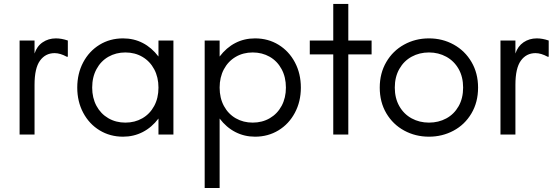

<svg xmlns="http://www.w3.org/2000/svg" viewBox="-20 -677 2790 966"><path d="M78.6 -473.1H153.8V-407.7Q165.5 -444.3 194.6 -464.1Q223.6 -483.9 261.2 -483.9Q289.6 -483.9 321.3 -473.1V-391.6H315.9Q282.7 -409.7 254.9 -409.7Q208.5 -409.7 181.2 -371.8Q153.8 -334 153.8 -250.5V0H78.6Z M368.7 -236.3Q368.7 -306.6 398.4 -363Q428.2 -419.4 480.7 -451.7Q533.2 -483.9 599.1 -483.9Q653.3 -483.9 698.2 -460.7Q743.2 -437.5 777.3 -392.6V-473.1H852.5V0H777.3V-80.6Q743.7 -36.1 698.2 -12.7Q652.8 10.7 599.1 10.7Q533.7 10.7 481.2 -21.2Q428.7 -53.2 398.7 -109.6Q368.7 -166 368.7 -236.3ZM610.8 -60.1Q658.2 -60.1 696 -81.8Q733.9 -103.5 755.6 -143.6Q777.3 -183.6 777.3 -236.3Q777.3 -288.1 755.9 -328.4Q734.4 -368.7 696.5 -390.9Q658.7 -413.1 610.8 -413.1Q563.5 -413.1 525.4 -391.4Q487.3 -369.6 465.6 -329.3Q443.8 -289.1 443.8 -236.3Q443.8 -184.6 465.3 -144.5Q486.8 -104.5 524.9 -82.3Q563 -60.1 610.8 -60.1Z M1009.8 -473.1H1085V-392.6Q1119.1 -437.5 1164.1 -460.7Q1209 -483.9 1263.2 -483.9Q1329.1 -483.9 1381.6 -451.7Q1434.1 -419.4 1463.9 -363Q1493.7 -306.6 1493.7 -236.3Q1493.7 -166 1463.6 -109.6Q1433.6 -53.2 1381.1 -21.2Q1328.6 10.7 1263.2 10.7Q1209.5 10.7 1164.1 -12.7Q1118.7 -36.1 1085 -80.6V269H1009.8ZM1251.5 -60.1Q1299.3 -60.1 1337.4 -82.3Q1375.5 -104.5 1397 -144.5Q1418.5 -184.6 1418.5 -236.3Q1418.5 -289.1 1396.7 -329.3Q1375 -369.6 1336.9 -391.4Q1298.8 -413.1 1251.5 -413.1Q1203.6 -413.1 1165.8 -390.9Q1127.9 -368.7 1106.4 -328.4Q1085 -288.1 1085 -236.3Q1085 -183.6 1106.7 -143.6Q1128.4 -103.5 1166.3 -81.8Q1204.1 -60.1 1251.5 -60.1Z M1656.7 -403.3H1538.6V-473.1H1656.7V-657.2H1732.4V-473.1H1849.6V-403.3H1732.4V0H1656.7Z M1890.6 -236.3Q1890.6 -308.6 1923.6 -365Q1956.5 -421.4 2013.2 -452.6Q2069.8 -483.9 2138.2 -483.9Q2206.5 -483.9 2262.9 -452.6Q2319.3 -421.4 2352.3 -365Q2385.3 -308.6 2385.3 -236.3Q2385.3 -162.6 2351.8 -106.2Q2318.4 -49.8 2261.7 -19.5Q2205.1 10.7 2138.2 10.7Q2070.3 10.7 2013.7 -20Q1957 -50.8 1923.8 -106.9Q1890.6 -163.1 1890.6 -236.3ZM2138.2 -60.1Q2186.5 -60.1 2225.6 -81.3Q2264.6 -102.5 2287.4 -142.6Q2310.1 -182.6 2310.1 -236.3Q2310.1 -290 2287.4 -330.1Q2264.6 -370.1 2225.3 -391.6Q2186 -413.1 2138.2 -413.1Q2090.3 -413.1 2051.3 -391.8Q2012.2 -370.6 1989.3 -330.3Q1966.3 -290 1966.3 -236.3Q1966.3 -183.1 1989 -143.1Q2011.7 -103 2051 -81.5Q2090.3 -60.1 2138.2 -60.1Z M2498 -473.1H2573.2V-407.7Q2585 -444.3 2614 -464.1Q2643.1 -483.9 2680.7 -483.9Q2709 -483.9 2740.7 -473.1V-391.6H2735.4Q2702.1 -409.7 2674.3 -409.7Q2627.9 -409.7 2600.6 -371.8Q2573.2 -334 2573.2 -250.5V0H2498Z"/></svg>

Font: Glacial Indifference
Style: Regular
Weight: 400
Designer: Alfredo Marco Pradil
Foundry: Alfredo Marco Pradil
Version: Version 1.312